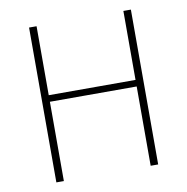

<svg xmlns="http://www.w3.org/2000/svg" viewBox="-76 -733 785 806"><g transform="rotate(-10 317.0 -330.0)"><path d="M100 0V-660H132V-366H502V-660H534V0H502V-338H132V0Z"/></g></svg>

Font: SourceSans3VF
Style: Regular
Weight: 200
Designer: Paul D. Hunt
Foundry: Adobe
Version: Version 3.052;hotconv 1.1.0;makeotfexe 2.6.0